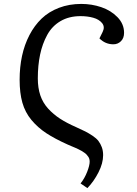

<svg xmlns="http://www.w3.org/2000/svg" viewBox="-20 -735 708 989"><path d="M81.1 -324.2Q81.1 -389.2 93.5 -447Q106 -504.9 131.6 -554.2Q157.2 -603.5 194.3 -639.2Q231.4 -674.8 283.9 -694.8Q336.4 -714.8 398.9 -714.8Q452.1 -714.8 501.5 -698.2Q550.8 -681.6 585 -646.7Q619.1 -611.8 619.1 -565.9Q619.1 -538.6 603 -522.7Q586.9 -506.8 564 -506.8Q522.5 -506.8 492.2 -537.1L508.8 -570.8Q521.5 -596.7 505.9 -616Q490.2 -635.3 460.4 -643.6Q430.7 -651.9 395 -651.9Q335.4 -651.9 291.7 -626.2Q248 -600.6 223.1 -554.9Q198.2 -509.3 186.5 -453.6Q174.8 -397.9 174.8 -331.1Q174.8 -282.2 187.7 -243.9Q200.7 -205.6 227.8 -175.8Q254.9 -146 289.1 -123.8Q323.2 -101.6 372.1 -80.1Q400.9 -67.4 419.4 -57.9Q438 -48.3 457.3 -35.4Q476.6 -22.5 487.1 -8.8Q497.6 4.9 504.4 23.2Q511.2 41.5 511.2 64Q511.2 106 487.3 152.8Q463.4 199.7 430.2 233.9L395 210Q416 183.6 429 150.1Q441.9 116.7 441.9 98.1Q441.9 90.8 440.2 84.2Q438.5 77.6 434.3 71.8Q430.2 65.9 426 61.3Q421.9 56.6 414.1 51.3Q406.2 45.9 400.6 42.5Q395 39.1 384.3 33.9Q373.5 28.8 367.4 26.1Q361.3 23.4 348.4 18.1Q335.4 12.7 329.1 9.8Q261.7 -20.5 218 -49.3Q174.3 -78.1 141.8 -117.2Q109.4 -156.2 95.2 -206.3Q81.1 -256.3 81.1 -324.2Z"/></svg>

Font: Literata Book
Style: Italic
Weight: 400
Italic angle: -3°
Designer: Latin by Veronika Burian and Jose Scaglione. Greek by Irene Vlachou. Cyrillic by Vera Evstafieva
Foundry: TypeTogether
Version: Version 1.003;PS 001.003;hotconv 1.0.88;makeotf.lib2.5.64775